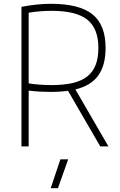

<svg xmlns="http://www.w3.org/2000/svg" viewBox="-20 -771 633 1011"><path d="M298 68H339L285 220H247ZM338 -293Q296 -287 246 -287Q220 -287 191.5 -288.5Q163 -290 131 -294V0H93V-735Q135 -743 173.5 -747Q212 -751 248 -751Q398 -751 467 -695.5Q536 -640 536 -519Q536 -427 497.5 -373.5Q459 -320 377 -300L551 0H508ZM252 -323Q317 -323 363.5 -334Q410 -345 440 -369Q470 -393 484 -430Q498 -467 498 -519Q498 -621 439.5 -667.5Q381 -714 252 -714Q224 -714 192 -711.5Q160 -709 131 -704V-332Q152 -328 186 -325.5Q220 -323 252 -323Z"/></svg>

Font: Encode Sans Narrow
Style: Thin
Weight: 250
Designer: Pablo Impallari, Andres Torresi
Foundry: Pablo Impallari, Andres Torresi
Version: Version 1.000; ttfautohint (v1.00) -l 8 -r 50 -G 200 -x 14 -